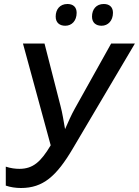

<svg xmlns="http://www.w3.org/2000/svg" viewBox="-20 -932 696 962"><path d="M489 -803C521 -803 546 -828 546 -868C546 -896 529 -912 500 -912C462 -912 441 -885 441 -849C441 -818 461 -803 489 -803ZM307 -803C340 -803 364 -828 364 -868C364 -896 347 -912 318 -912C280 -912 259 -885 259 -849C259 -818 279 -803 307 -803ZM85 10C196 10 263 -49 345 -188L656 -714H537L355 -388C337 -356 322 -321 306 -285C299 -324 293 -365 283 -402L203 -714H95L234 -204C185 -122 146 -86 77 -86C57 -86 33 -89 9 -97V-2C32 6 59 10 85 10Z"/></svg>

Font: Noto Sans Medium
Style: Italic
Weight: 500
Italic angle: -12°
Designer: Monotype Design Team
Foundry: Monotype Imaging Inc.
Version: Version 2.013